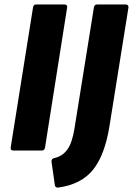

<svg xmlns="http://www.w3.org/2000/svg" viewBox="-20 -675 596 861"><path d="M40 0Q26 0 28 -14L128 -641Q130 -655 141 -655H269Q283 -655 281 -641L182 -14Q180 0 168 0ZM242 166Q228 168 226 155L211 50Q210 37 223 34Q260 26 282 -4.5Q304 -35 314 -99L401 -641Q403 -655 415 -655H543Q557 -655 556 -641L471 -110Q450 21 397 86.5Q344 152 242 166Z"/></svg>

Font: Sofia Sans Semi Condensed Black
Style: Italic
Weight: 900
Italic angle: -9°
Version: Version 4.100